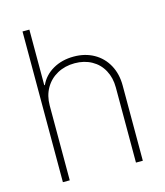

<svg xmlns="http://www.w3.org/2000/svg" viewBox="-107 -789 749 870"><g transform="rotate(-15 267.5 -353.5)"><path d="M112.3 0H80.1V-707H112.3V-446.3H115.2Q134.3 -488.3 176.5 -512.7Q218.8 -537.1 274.4 -537.1Q327.1 -537.1 368.2 -514.2Q409.2 -491.2 432.1 -449.5Q455.1 -407.7 455.1 -353.5V0H422.9V-352.5Q422.9 -397.9 403.8 -433.1Q384.8 -468.3 350.1 -487.5Q315.4 -506.8 270.5 -506.8Q225.1 -506.8 189 -487.1Q152.8 -467.3 132.6 -431.9Q112.3 -396.5 112.3 -350.6Z"/></g></svg>

Font: Pretendard Thin
Style: Regular
Weight: 100
Designer: Base glyphs from Inter by Rasmus Andersson; Hangeul glyphs from Noto Sans CJK(Source Han Sans) by Jang Soo-young and Kan
Foundry: Kil Hyung-jin
Version: Version 1.309